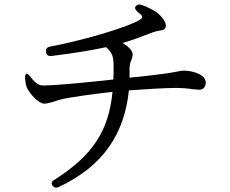

<svg xmlns="http://www.w3.org/2000/svg" viewBox="-20 -796 1040 867"><path d="M217 42C224 51 233 54 244 49C444 -44 542 -190 562 -388C632 -393 727 -399 773 -399C805 -399 833 -396 852 -393C863 -392 873 -391 879 -391C901 -391 909 -406 909 -423C909 -460 850 -477 810 -477C801 -477 795 -476 781 -473C779 -473 774 -472 770 -471C759 -469 744 -466 720 -463C698 -460 658 -455 613 -450C597 -449 581 -447 565 -445V-484C565 -504 569 -516 574 -527C576 -533 579 -540 579 -551C579 -568 557 -588 534 -602C578 -615 621 -631 670 -650C677 -653 687 -655 697 -657C714 -660 729 -661 729 -680C729 -702 703 -728 688 -740C670 -751 649 -764 619 -774C608 -778 600 -775 593 -768C587 -761 590 -752 601 -743C628 -722 626 -717 613 -708C570 -678 372 -617 204 -585C191 -582 186 -574 188 -561V-560C190 -548 198 -542 211 -543C334 -558 407 -572 459 -583C488 -557 492 -540 493 -502C493 -480 493 -458 492 -437C411 -428 239 -410 174 -410C150 -410 133 -429 116 -451C109 -461 103 -464 99 -463C95 -461 92 -454 93 -442C95 -424 97 -409 101 -401C114 -371 156 -328 179 -328C194 -328 209 -333 226 -338C235 -341 243 -344 255 -347C291 -356 410 -373 488 -381C471 -207 401 -95 224 17C213 24 210 33 217 42Z"/></svg>

Font: 寒蝉锦书宋 Text
Style: Regular
Weight: 400
Designer: 寒蝉锦书宋{Warren} 思源宋体{Ryoko NISHIZUKA 西塚涼子 (kana & ideographs); Frank Grießhammer (Latin, Greek & Cyrillic); Wenlong ZHANG 
Foundry: Adobe & ChillType
Version: Version 2.000;Glyphs 3.1.1 (3135)